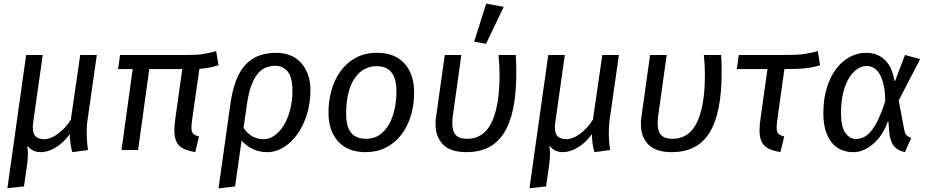

<svg xmlns="http://www.w3.org/2000/svg" viewBox="-20 -832 5133 1065"><path d="M21 212 125 -527H217L165 -160Q162 -140 162 -126Q162 -89 178.5 -74.5Q195 -60 227 -60Q243 -60 263 -68Q283 -76 302.5 -90.5Q322 -105 340.5 -125Q359 -145 373 -169L425 -527H517L466 -170Q463 -150 462 -131Q461 -112 461 -95Q461 -67 463 -43.5Q465 -20 468 0L382 12Q379 6 376 -7Q373 -20 371 -34.5Q369 -49 368 -63.5Q367 -78 367 -88Q331 -38 287.5 -13Q244 12 207 12Q161 12 134 -21L131 -19Q133 -12 134 -2Q135 8 135 21Q135 35 133.5 51Q132 67 130 84L113 202Z M654 0 716 -449H635L646 -527H1011Q1040 -527 1062.5 -528Q1085 -529 1104.5 -532Q1124 -535 1142 -539Q1160 -543 1179 -549L1192 -470Q1166 -462 1139.5 -457Q1113 -452 1086 -450L1045 -163Q1042 -139 1042 -124Q1042 -100 1051.5 -90.5Q1061 -81 1084 -75L1063 12Q1031 6 1009 -2.5Q987 -11 973.5 -25Q960 -39 953.5 -59.5Q947 -80 947 -109Q947 -137 953 -178L991 -449H808L746 0Z M1702 -333Q1702 -261 1682.5 -198Q1663 -135 1630 -88.5Q1597 -42 1553.5 -15Q1510 12 1463 12Q1420 12 1384 -4.5Q1348 -21 1320 -52L1284 202L1192 213L1258 -256Q1269 -334 1290.5 -388Q1312 -442 1344 -475.5Q1376 -509 1418.5 -524Q1461 -539 1513 -539Q1555 -539 1590 -525Q1625 -511 1649.5 -484Q1674 -457 1688 -419Q1702 -381 1702 -333ZM1331 -123Q1372 -60 1443 -60Q1473 -60 1501.5 -79.5Q1530 -99 1552.5 -134.5Q1575 -170 1588.5 -220Q1602 -270 1602 -330Q1602 -404 1575.5 -435.5Q1549 -467 1507 -467Q1479 -467 1454 -457Q1429 -447 1409 -422.5Q1389 -398 1374 -357.5Q1359 -317 1350 -256Z M2011 -62Q2056 -62 2087.5 -85Q2119 -108 2139.5 -145.5Q2160 -183 2169.5 -230Q2179 -277 2179 -326Q2179 -465 2069 -465Q2034 -465 2003 -449Q1972 -433 1949 -400.5Q1926 -368 1913 -318Q1900 -268 1900 -201Q1900 -129 1927.5 -95.5Q1955 -62 2011 -62ZM1802 -209Q1802 -271 1818.5 -330.5Q1835 -390 1868.5 -436.5Q1902 -483 1952.5 -511Q2003 -539 2072 -539Q2170 -539 2223.5 -480Q2277 -421 2277 -319Q2277 -247 2258 -186.5Q2239 -126 2203.5 -81.5Q2168 -37 2118.5 -12.5Q2069 12 2008 12Q1910 12 1856 -47Q1802 -106 1802 -209Z M2447 -527H2539L2492 -191Q2489 -167 2489 -148Q2489 -103 2508.5 -82.5Q2528 -62 2571 -62Q2612 -62 2645 -81Q2678 -100 2701.5 -142.5Q2725 -185 2738 -253.5Q2751 -322 2751 -420Q2751 -471 2745 -527H2841Q2844 -480 2844 -434Q2844 -315 2826.5 -230.5Q2809 -146 2774 -92Q2739 -38 2687 -13Q2635 12 2567 12Q2479 12 2437.5 -30.5Q2396 -73 2396 -142V-159Q2396 -168 2398 -177ZM2610 -601 2677 -812 2774 -794 2676 -589Z M2917 212 3021 -527H3113L3061 -160Q3058 -140 3058 -126Q3058 -89 3074.5 -74.5Q3091 -60 3123 -60Q3139 -60 3159 -68Q3179 -76 3198.5 -90.5Q3218 -105 3236.5 -125Q3255 -145 3269 -169L3321 -527H3413L3362 -170Q3359 -150 3358 -131Q3357 -112 3357 -95Q3357 -67 3359 -43.5Q3361 -20 3364 0L3278 12Q3275 6 3272 -7Q3269 -20 3267 -34.5Q3265 -49 3264 -63.5Q3263 -78 3263 -88Q3227 -38 3183.5 -13Q3140 12 3103 12Q3057 12 3030 -21L3027 -19Q3029 -12 3030 -2Q3031 8 3031 21Q3031 35 3029.5 51Q3028 67 3026 84L3009 202Z M3586 -527H3678L3631 -191Q3628 -167 3628 -148Q3628 -103 3647.5 -82.5Q3667 -62 3710 -62Q3751 -62 3784 -81Q3817 -100 3840.5 -142.5Q3864 -185 3877 -253.5Q3890 -322 3890 -420Q3890 -471 3884 -527H3980Q3983 -480 3983 -434Q3983 -315 3965.5 -230.5Q3948 -146 3913 -92Q3878 -38 3826 -13Q3774 12 3706 12Q3618 12 3576.5 -30.5Q3535 -73 3535 -142V-159Q3535 -168 3537 -177Z M4331 -449 4291 -163Q4288 -139 4288 -124Q4288 -100 4297.5 -90.5Q4307 -81 4330 -75L4309 12Q4277 6 4255 -2.5Q4233 -11 4219.5 -25Q4206 -39 4199.5 -59.5Q4193 -80 4193 -109Q4193 -137 4199 -178L4237 -449H4067L4078 -527H4320Q4359 -527 4387.5 -528Q4416 -529 4438 -532Q4460 -535 4478.5 -539Q4497 -543 4516 -549L4529 -470Q4494 -459 4452.5 -454Q4411 -449 4344 -449Z M5000 12Q4959 4 4937.5 -23.5Q4916 -51 4912 -104L4908 -158L4905 -159Q4892 -121 4871.5 -89.5Q4851 -58 4825.5 -35.5Q4800 -13 4771.5 -0.5Q4743 12 4713 12Q4677 12 4646.5 -1Q4616 -14 4594 -40.5Q4572 -67 4559.5 -107.5Q4547 -148 4547 -204Q4547 -285 4567 -347.5Q4587 -410 4620 -452.5Q4653 -495 4695.5 -517Q4738 -539 4783 -539Q4848 -539 4889 -499Q4930 -459 4941 -384L4945 -383L5000 -527L5084 -504L4965 -275L4995 -116Q4999 -94 5007 -84Q5015 -74 5034 -67ZM4727 -61Q4748 -61 4768 -69.5Q4788 -78 4808.5 -101Q4829 -124 4849 -164.5Q4869 -205 4890 -270Q4890 -323 4881.5 -360.5Q4873 -398 4859 -421.5Q4845 -445 4826.5 -455.5Q4808 -466 4788 -466Q4762 -466 4736.5 -450Q4711 -434 4690.5 -401Q4670 -368 4657.5 -319Q4645 -270 4645 -204Q4645 -128 4669.5 -94.5Q4694 -61 4727 -61Z"/></svg>

Font: Yekcdsyqcyvpieeyorgstswgcgt
Style: Regular
Weight: 400
Italic angle: -8°
Designer: Carrois Corporate & Edenspiekermann
Foundry: Carrois Corporate GbR & Edenspiekermann AG
Version: Version 2.001